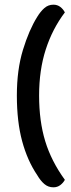

<svg xmlns="http://www.w3.org/2000/svg" viewBox="-20 -735 305 820"><path d="M208 65Q186 65 169.5 51Q153 37 139 13Q97 -49 74.5 -132.5Q52 -216 52 -327Q52 -437 78 -522Q104 -607 139 -663Q153 -686 169.5 -700.5Q186 -715 208 -715Q225 -715 237.5 -705.5Q250 -696 257 -682Q204 -612 175.5 -524Q147 -436 147 -327Q147 -218 173 -132.5Q199 -47 257 33Q250 46 237.5 55.5Q225 65 208 65Z"/></svg>

Font: Baloo Bhaina 2 Medium
Style: Regular
Weight: 500
Designer: Yesha Goshar, Manish Minz, Shuchita Grover and Ek Type
Foundry: Ek Type
Version: Version 1.640;hotconv 1.0.111;makeotfexe 2.5.65597; ttfautoh